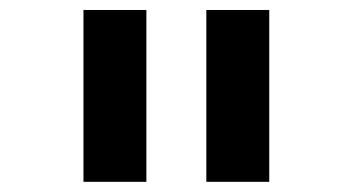

<svg xmlns="http://www.w3.org/2000/svg" viewBox="-20 -830 704 383"><path d="M146.5 -810.1H272V-467.3H146.5ZM391.6 -810.1H517.1V-467.3H391.6Z"/></svg>

Font: Krona One
Style: Regular
Weight: 400
Version: Version 1.003